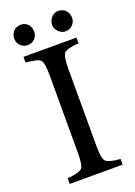

<svg xmlns="http://www.w3.org/2000/svg" viewBox="-152 -862 651 923"><g transform="rotate(-20 173.5 -400.5)"><path d="M270 -801 272 -800Q293 -800 308 -785Q322 -769 322 -747Q322 -726 307 -711Q292 -696 271 -696Q250 -696 235 -712Q220 -727 220 -747Q220 -769 235 -785Q249 -800 270 -801ZM78 -800Q99 -800 114 -785Q128 -769 128 -747Q128 -726 114 -711Q99 -696 77 -696Q56 -696 41 -711Q26 -726 26 -747Q26 -769 41 -785Q56 -800 78 -800ZM309 0H38V-29Q99 -34 113 -49Q126 -63 126 -126V-524Q126 -587 113 -602Q99 -616 38 -621V-650H309V-621Q248 -616 235 -602Q221 -587 221 -524V-126Q221 -63 235 -49Q248 -34 309 -29Z"/></g></svg>

Font: Shafarik
Style: Regular
Weight: 400
Version: Version 1.001; ttfautohint (v1.8.4.7-5d5b)